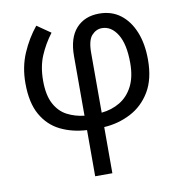

<svg xmlns="http://www.w3.org/2000/svg" viewBox="-86 -626 897 946"><g transform="rotate(-10 362.5 -153.0)"><path d="M157 -541 225 -494Q188 -445 165.5 -391.5Q143 -338 143 -268Q143 -195 166.5 -151.5Q190 -108 229 -88Q268 -68 314 -63V-361Q314 -452 356.5 -499Q399 -546 472 -546Q534 -546 578 -512.5Q622 -479 646 -419.5Q670 -360 670 -281Q670 -184 632.5 -121.5Q595 -59 533 -27Q471 5 400 9V240H314V9Q240 5 181.5 -24Q123 -53 89 -113Q55 -173 55 -271Q55 -352 84 -419.5Q113 -487 157 -541ZM473 -473Q444 -473 422 -449Q400 -425 400 -362V-63Q451 -68 492 -92.5Q533 -117 557 -163.5Q581 -210 581 -280Q581 -374 550.5 -423.5Q520 -473 473 -473Z"/></g></svg>

Font: Noto IKEA Arabic
Style: Regular
Weight: 400
Designer: Monotype Design Team
Foundry: Monotype Imaging Inc.
Version: Version 1.200